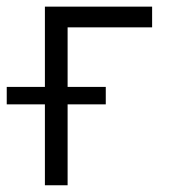

<svg xmlns="http://www.w3.org/2000/svg" viewBox="-62 -550 511 570"><path d="M389.6 -468.8H138.7V-292H252V-240.2H138.7V0H71.3V-240.2H-42V-292H71.3V-530.3H389.6Z"/></svg>

Font: Pretendard JP Light
Style: Regular
Weight: 300
Designer: Base glyphs from Inter by Rasmus Andersson; Hangeul glyphs from Noto Sans CJK(Source Han Sans) by Jang Soo-young and Kan
Foundry: Kil Hyung-jin
Version: Version 1.309